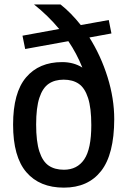

<svg xmlns="http://www.w3.org/2000/svg" viewBox="-20 -828 570 858"><path d="M490.5 -295Q490 -138 431.8 -63.8Q373.5 10.5 265.5 10.5Q157 10.5 97.8 -58.5Q38.5 -127.5 38.5 -271Q38.5 -414 96.5 -482.2Q154.5 -550.5 257.5 -550.5Q309.5 -550.5 348 -526Q323 -588.5 285.5 -644L92.5 -609L80.5 -668.5L244.5 -698.5Q194.5 -758.5 132 -808H250.5Q297 -771.5 341 -716L466 -738.5L478 -678.5L379.5 -660.5Q431 -578.5 460.8 -483Q490.5 -387.5 490.5 -295ZM388 -269Q388 -345.5 373.5 -390.2Q359 -435 332 -453.5Q305 -472 264.5 -472Q224.5 -472 197.5 -453.5Q170.5 -435 156 -391Q141.5 -347 141.5 -271.5Q141.5 -195.5 156 -151Q170.5 -106.5 197.5 -88Q224.5 -69.5 265.5 -69.5Q325 -69.5 356.5 -116Q388 -162.5 388 -269Z"/></svg>

Font: Encode Sans Semi Condensed Medium
Style: Regular
Weight: 500
Width: 4
Designer: Multiple Designers
Foundry: Impallari Type
Version: Version 2.000